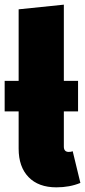

<svg xmlns="http://www.w3.org/2000/svg" viewBox="-20 -784 365 824"><path d="M325 1Q279 20 222 20Q145 20 102.5 -24Q60 -68 60 -146V-306H0V-437H60V-744L254 -764V-437H315V-306H254V-155Q254 -132 275 -132Q285 -132 292 -135Z"/></svg>

Font: Fira Sans Condensed Black
Style: Regular
Weight: 900
Width: 3
Designer: Carrois Corporate & Edenspiekermann AG
Foundry: Carrois Corporate GbR & Edenspiekermann AG
Version: Version 4.203